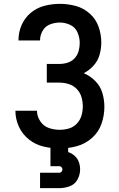

<svg xmlns="http://www.w3.org/2000/svg" viewBox="-20 -763 616 997"><path d="M290 8Q335 8 379 -4Q423 -16 457.5 -46.5Q492 -77 507 -120Q522 -163 522 -208Q522 -245 511.5 -280.5Q501 -316 474.5 -342.5Q448 -369 415 -383Q444 -398 466 -422.5Q488 -447 497 -478.5Q506 -510 506 -542Q506 -584 492 -624Q478 -664 446 -692.5Q414 -721 373.5 -732Q333 -743 291 -743Q251 -743 211.5 -733Q172 -723 140.5 -697Q109 -671 92.5 -633.5Q76 -596 76 -555V-553H188V-554Q188 -580 201.5 -603.5Q215 -627 240 -636.5Q265 -646 291 -646Q319 -646 345 -633.5Q371 -621 382.5 -594.5Q394 -568 394 -540Q394 -518 388 -497Q382 -476 367 -460Q352 -444 331 -437.5Q310 -431 288 -431H223V-334H288Q313 -334 337 -326.5Q361 -319 378.5 -301Q396 -283 403 -259Q410 -235 410 -210Q410 -186 403 -162.5Q396 -139 379 -121Q362 -103 338.5 -96Q315 -89 290 -89Q261 -89 233.5 -98.5Q206 -108 189 -133.5Q172 -159 172 -188Q172 -188 172 -188Q172 -188 172 -188H60Q60 -145 78 -105.5Q96 -66 130 -39Q164 -12 206 -2Q248 8 290 8ZM188 214H288Q316 214 342.5 204Q369 194 382.5 169Q396 144 396 117Q396 97 389.5 78.5Q383 60 368 46.5Q353 33 335 27Q334 27 334 27Q334 27 334 27V0H242V100H288Q295 100 299.5 105Q304 110 304 117Q304 124 299.5 129Q295 134 288 134H188Z"/></svg>

Font: Iosevka Sparkle Semibold
Style: Regular
Weight: 600
Designer: Belleve Invis
Foundry: Belleve Invis
Version: Version 4.5.0; ttfautohint (v1.8.3)